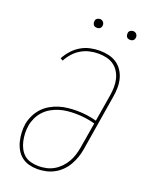

<svg xmlns="http://www.w3.org/2000/svg" viewBox="-168 -995 836 1087"><g transform="rotate(20 250.0 -452.0)"><path d="M197 8Q171 8 146 1.5Q121 -5 101.5 -20.5Q82 -36 69.5 -58Q57 -80 51 -104.5Q45 -129 43.5 -155.5Q42 -182 46 -209Q51 -235 63 -260.5Q75 -286 94 -307Q113 -328 138 -342.5Q163 -357 188.5 -365Q214 -373 241 -376Q268 -379 294 -379Q325 -379 355.5 -375Q386 -371 415 -363L442 -525Q446 -550 446.5 -575Q447 -600 441.5 -623.5Q436 -647 423.5 -667Q411 -687 392 -700.5Q373 -714 349 -719.5Q325 -725 300 -725Q274 -725 247.5 -719Q221 -713 197 -699Q173 -685 154 -664Q135 -643 122 -618L107 -627Q121 -653 141.5 -676Q162 -699 188 -714.5Q214 -730 243 -736.5Q272 -743 300 -743Q328 -743 355 -737Q382 -731 403.5 -716.5Q425 -702 439.5 -680Q454 -658 460.5 -632Q467 -606 466.5 -578Q466 -550 461 -522L406 -187Q402 -162 393.5 -137.5Q385 -113 372 -90Q359 -67 339.5 -47.5Q320 -28 296.5 -15.5Q273 -3 247.5 2.5Q222 8 197 8ZM198 -10Q220 -10 243.5 -15Q267 -20 288 -32Q309 -44 326.5 -62Q344 -80 356 -101Q368 -122 375 -144.5Q382 -167 386 -190L412 -345Q383 -353 353 -357Q323 -361 293 -361Q269 -361 245 -358.5Q221 -356 196.5 -348.5Q172 -341 149.5 -328Q127 -315 109.5 -296Q92 -277 81 -253.5Q70 -230 66 -206Q62 -182 63 -158.5Q64 -135 69 -112.5Q74 -90 84.5 -70Q95 -50 111.5 -36Q128 -22 151 -16Q174 -10 198 -10ZM440 -859Q434 -859 428.5 -861Q423 -863 419.5 -868Q416 -873 415 -879Q414 -885 415 -891Q415 -896 417.5 -900Q420 -904 424 -906.5Q428 -909 432 -910.5Q436 -912 441 -912Q447 -912 452.5 -909.5Q458 -907 462 -902Q466 -897 467 -891Q468 -885 467 -879Q466 -874 463.5 -870Q461 -866 457.5 -863.5Q454 -861 449.5 -860Q445 -859 440 -859ZM240 -859Q234 -859 228.5 -861Q223 -863 219.5 -868Q216 -873 215 -879Q214 -885 215 -891Q215 -896 217.5 -900Q220 -904 224 -906.5Q228 -909 232 -910.5Q236 -912 241 -912Q247 -912 252.5 -909.5Q258 -907 262 -902Q266 -897 267 -891Q268 -885 267 -879Q266 -874 263.5 -870Q261 -866 257.5 -863.5Q254 -861 249.5 -860Q245 -859 240 -859Z"/></g></svg>

Font: Iosevka Curly Slab Thin
Style: Italic
Weight: 100
Italic angle: -9°
Monospace: yes
Designer: Belleve Invis
Foundry: Belleve Invis
Version: Version 22.1.2; ttfautohint (v1.8.4)